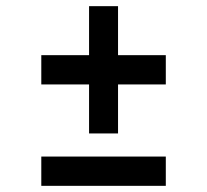

<svg xmlns="http://www.w3.org/2000/svg" viewBox="-20 -603 672 623"><path d="M269 -170V-329H114V-424H269V-583H363V-424H518V-329H363V-170ZM518 0H114V-95H518Z"/></svg>

Font: Wix Madefor Text SemiBold
Style: Regular
Weight: 600
Designer: Dalton Maag Ltd
Foundry: Dalton Maag Ltd
Version: Version 3.100